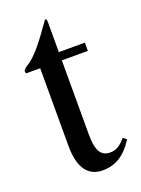

<svg xmlns="http://www.w3.org/2000/svg" viewBox="-118 -635 515 700"><g transform="rotate(-20 139.5 -284.5)"><path d="M266 -77C244 -51 228 -42 206 -42C169 -42 154 -68 154 -132V-418H255V-450H154V-566C154 -576 152 -579 147 -579C141 -569 133 -560 127 -551C89 -496 56 -459 30 -444C19 -437 13 -431 13 -425C13 -422 14 -420 17 -418H70V-117C70 -33 100 10 158 10C208 10 246 -14 279 -66Z"/></g></svg>

Font: XITS Math
Style: Regular
Weight: 400
Designer: MicroPress Inc., with final additions and corrections provided by Coen Hoffman, Elsevier (retired)
Version: Version 1.302